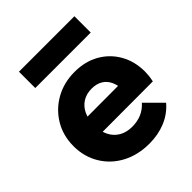

<svg xmlns="http://www.w3.org/2000/svg" viewBox="-196 -809 940 940"><g transform="rotate(-45 274.0 -339.5)"><path d="M294 11Q215 11 153.5 -21.5Q92 -54 57 -112Q22 -170 22 -243Q22 -316 56.5 -373.5Q91 -431 150 -464Q209 -497 283 -497Q355 -497 410 -466Q465 -435 496.5 -380Q528 -325 528 -254Q528 -241 526.5 -226.5Q525 -212 521 -193L102 -192V-297L456 -298L390 -254Q389 -296 377 -323.5Q365 -351 341.5 -365.5Q318 -380 284 -380Q248 -380 221.5 -363.5Q195 -347 180.5 -317Q166 -287 166 -244Q166 -201 181.5 -170.5Q197 -140 225.5 -123.5Q254 -107 293 -107Q329 -107 358 -119.5Q387 -132 409 -157L493 -73Q457 -31 406 -10Q355 11 294 11ZM91 -690H475V-577H91Z"/></g></svg>

Font: Outfit Thin
Style: Bold
Weight: 700
Version: Version 1.100;gftools[0.9.27]